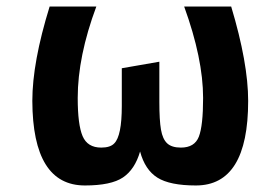

<svg xmlns="http://www.w3.org/2000/svg" viewBox="-20 -551 802 588"><path d="M79 -242Q79 -360 132 -531H275Q218 -378 218 -251Q218 -169 233 -134Q248 -99 290 -99Q318 -99 330 -112Q353 -135 353 -226Q353 -230 353 -234V-342L468 -362V-239Q468 -183 473 -154Q478 -125 492 -112Q506 -99 534 -99Q576 -99 589 -132.5Q602 -166 602 -251Q602 -371 544 -531H688Q740 -358 740 -242Q740 17 580 17Q500 17 462 -7Q424 -31 409 -87Q393 -32 356.5 -7.5Q320 17 240 17Q80 17 79 -242Z"/></svg>

Font: Fix15 Mono
Style: Bold
Weight: 700
Designer: Carrois Corporate & Edenspiekermann AG
Foundry: Carrois Corporate GbR & Edenspiekermann AG
Version: Version 3.206